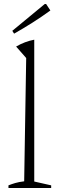

<svg xmlns="http://www.w3.org/2000/svg" viewBox="-20 -933 295 953"><path d="M22 0V-13Q37 -19 55.5 -24.5Q74 -30 100 -33L110 -645L60 -702Q103 -727 150 -736V-32L234 -13V0ZM50 -766 41 -780 202 -913H209L230 -881Q186 -849 141 -820.5Q96 -792 50 -766Z"/></svg>

Font: Piazzolla ExtraLight
Style: Regular
Weight: 200
Designer: Juan Pablo del Peral
Foundry: Huerta Tipografica
Version: Version 1.330